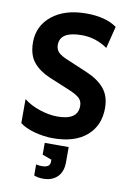

<svg xmlns="http://www.w3.org/2000/svg" viewBox="-101 -758 708 1058"><g transform="rotate(10 253.0 -229.0)"><path d="M198 173Q244 173 244 141V129L192 110V44H326V129Q326 182 296.5 211Q267 240 217 240Q188 240 166 231V169Q180 173 198 173ZM466 -653 435 -530Q369 -576 291 -576Q169 -576 169 -501Q169 -475 185 -459Q201 -443 238 -428L349 -381Q416 -353 451 -311Q486 -269 486 -202Q486 -104 419.5 -46.5Q353 11 231 11Q180 11 127 -3.5Q74 -18 46 -41V-175Q83 -146 135.5 -128.5Q188 -111 235 -111Q349 -111 349 -190Q349 -217 332 -233Q315 -249 275 -266L157 -315Q98 -340 65 -380.5Q32 -421 32 -491Q32 -583 103.5 -640.5Q175 -698 295 -698Q404 -698 466 -653Z"/></g></svg>

Font: Techna Sans
Style: Regular
Weight: 400
Designer: Carl Enlund
Version: Version 1.003